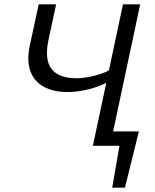

<svg xmlns="http://www.w3.org/2000/svg" viewBox="-20 -678 722 893"><path d="M481 0 496 -67H626L578 0ZM502 195 547 -67H626L561 195ZM412 0 552 -658H632L492 0ZM295 -250Q227 -250 182.5 -275Q138 -300 121 -348Q104 -396 118 -463L160 -658H241L205 -490Q193 -432 203 -393Q213 -354 246.5 -334Q280 -314 335 -314Q362 -314 393.5 -320Q425 -326 453.5 -336Q482 -346 499 -359L528 -327Q499 -303 459 -285.5Q419 -268 376 -259Q333 -250 295 -250Z"/></svg>

Font: Ysabeau Infant Medium
Style: Italic
Weight: 500
Italic angle: -12°
Designer: Christian Thalmann (Catharsis Fonts)
Version: Version 2.001;gftools[0.9.30]; featfreeze: ss01,ss02,lnum